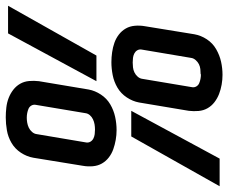

<svg xmlns="http://www.w3.org/2000/svg" viewBox="-92 -702 793 667"><g transform="rotate(90 304.5 -368.5)"><path d="M187 -359Q170 -359 152.5 -361.5Q135 -364 119.5 -369.5Q104 -375 91 -385Q78 -395 70 -409Q62 -423 60.5 -440.5Q59 -458 62 -475L90 -647Q94 -670 107.5 -690.5Q121 -711 142 -723Q163 -735 185.5 -740Q208 -745 231 -745Q248 -745 265 -742Q282 -739 297.5 -733Q313 -727 326 -717Q339 -707 347 -693Q355 -679 356.5 -662Q358 -645 356 -628L327 -455Q323 -433 309.5 -412.5Q296 -392 275.5 -380Q255 -368 232 -363.5Q209 -359 187 -359ZM356 -428 522 -735H618L445 -428ZM188 -433Q196 -433 205 -434Q214 -435 222.5 -439Q231 -443 237.5 -450.5Q244 -458 245 -467L274 -640Q275 -648 271 -654.5Q267 -661 260 -664Q253 -667 245 -668.5Q237 -670 229 -670Q229 -670 229 -669.5Q229 -669 229 -669Q220 -669 211 -668Q202 -667 194 -663Q186 -659 179.5 -651.5Q173 -644 172 -635L143 -463Q142 -455 146 -448.5Q150 -442 157 -438.5Q164 -435 172 -434Q180 -433 188 -433ZM379 8Q362 8 344.5 6Q327 4 311.5 -2Q296 -8 283 -18Q270 -28 262 -42Q254 -56 252.5 -73Q251 -90 253 -107L282 -280Q286 -302 299.5 -322.5Q313 -343 333.5 -355Q354 -367 377 -372Q400 -377 423 -377Q440 -377 457 -374Q474 -371 489.5 -365.5Q505 -360 518 -350Q531 -340 539 -326Q547 -312 548.5 -294.5Q550 -277 547 -260L519 -88Q515 -65 501.5 -44.5Q488 -24 467.5 -12Q447 0 424 4Q401 8 379 8ZM-9 0 164 -307H253L87 0ZM380 -65Q388 -65 397 -66.5Q406 -68 414.5 -72Q423 -76 429.5 -83.5Q436 -91 437 -100L466 -272Q467 -280 463 -286.5Q459 -293 452 -296.5Q445 -300 437 -301Q429 -302 421 -302Q421 -302 421 -302Q421 -302 421 -302Q412 -302 403 -300.5Q394 -299 385.5 -295Q377 -291 371 -284Q365 -277 364 -268L335 -95Q334 -87 338 -80.5Q342 -74 349 -71Q356 -68 364 -66.5Q372 -65 380 -65Z"/></g></svg>

Font: Iosevka Slab Extended
Style: Italic
Weight: 400
Width: 7
Italic angle: -9°
Monospace: yes
Designer: Belleve Invis
Foundry: Belleve Invis
Version: Version 11.1.0; ttfautohint (v1.8.3)